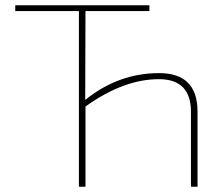

<svg xmlns="http://www.w3.org/2000/svg" viewBox="-20 -710 824 730"><path d="M304 -330Q430 -432 585 -432Q731 -432 731 -286V0H706V-285Q706 -409 584 -409Q450 -409 305 -305V0H280V-668H38V-690H548V-668H305Z"/></svg>

Font: Taylor Sans Thin
Style: Regular
Weight: 100
Italic angle: -8°
Designer: Natanael Gama
Version: Version 1.001 September 8, 2015